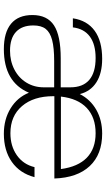

<svg xmlns="http://www.w3.org/2000/svg" viewBox="203 -743 550 996"><g transform="rotate(90 478.0 -245.0)"><path d="M58 -138Q58 -215 111.5 -250Q165 -285 283 -285H433V-335Q433 -400 394.5 -433Q356 -466 281 -466Q210 -466 169.5 -436Q129 -406 122 -348H75Q86 -422 139.5 -461Q193 -500 285 -500Q360 -500 407 -470Q454 -440 468 -384Q496 -439 549.5 -469.5Q603 -500 673 -500Q781 -500 841.5 -435.5Q902 -371 906 -252H479V-247Q479 -144 530.5 -84Q582 -24 671 -24Q738 -24 785.5 -57.5Q833 -91 847 -149H899Q879 -73 820 -31.5Q761 10 674 10Q599 10 542 -25Q485 -60 461 -120Q406 10 235 10Q148 10 103 -27.5Q58 -65 58 -138ZM857 -286Q845 -375 798 -420.5Q751 -466 671 -466Q589 -466 540 -420Q491 -374 481 -286ZM433 -197V-251H297Q228 -251 188 -240.5Q148 -230 130 -207Q112 -184 112 -143Q112 -84 145.5 -53Q179 -22 243 -22Q297 -22 340.5 -44.5Q384 -67 408.5 -107Q433 -147 433 -197Z"/></g></svg>

Font: Fahkwang ExtraLight
Style: Regular
Weight: 275
Designer: Suppakit Chalermlarp | Katatrad Co.,Ltd.
Foundry: Cadson Demak Co.,Ltd.
Version: Version 1.000; ttfautohint (v1.6)